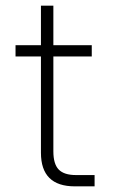

<svg xmlns="http://www.w3.org/2000/svg" viewBox="-20 -660 400 680"><path d="M35 -500H125V-640H169V-500H305V-460H169V-124Q169 -79 188 -59.5Q207 -40 249 -40H315V0H245Q125 0 125 -119V-460H35Z"/></svg>

Font: Retni Sans Light
Style: Regular
Weight: 300
Designer: Vitaly Kuzmin
Foundry: ParaType Ltd.
Version: Version 1.00;March 2, 2019;FontCreator 11.5.0.2425 64-bit; t